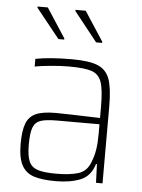

<svg xmlns="http://www.w3.org/2000/svg" viewBox="-53 -772 610 822"><g transform="rotate(5 252.0 -361.0)"><path d="M54 -138Q54 -195 66 -226Q78 -257 107.5 -270Q137 -283 192 -283Q223 -283 383 -278V-324Q383 -400 371.5 -432.5Q360 -465 329.5 -475.5Q299 -486 229 -486Q197 -486 153.5 -482Q110 -478 85 -473V-506Q145 -518 241 -518Q316 -518 353 -502.5Q390 -487 404 -448Q418 -409 418 -330V0H390L387 -80H383Q367 -27 323 -9.5Q279 8 218 8Q158 8 123 -3.5Q88 -15 71 -46.5Q54 -78 54 -138ZM362 -84Q374 -113 378.5 -142Q383 -171 383 -210V-251H201Q153 -251 130 -243Q107 -235 98 -211.5Q89 -188 89 -138Q89 -90 99.5 -66Q110 -42 136.5 -33Q163 -24 217 -24Q275 -24 311 -35Q347 -46 362 -84ZM176 -599 75 -725V-730H119L201 -604V-599ZM338 -599 238 -725V-730H282L364 -604V-599Z"/></g></svg>

Font: Saira Semi Condensed Thin
Style: Regular
Weight: 100
Width: 4
Designer: Hector Gatti with collaboration of the Omnibus-Type team
Foundry: Omnibus-Type
Version: Version 1.001; ttfautohint (v1.8)